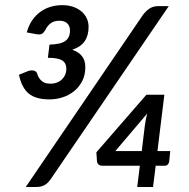

<svg xmlns="http://www.w3.org/2000/svg" viewBox="-20 -744 751 764"><path d="M182 -31.5Q169 -13 155.5 -6.5Q142 0 125 0H82.5L548 -683.5Q560.5 -700.5 575 -710Q589.5 -719.5 608.5 -719.5H651.5ZM86.5 -615Q94 -642.5 107.8 -662.8Q121.5 -683 140 -696.5Q158.5 -710 180.8 -716.8Q203 -723.5 228 -723.5Q252.5 -723.5 272 -716.5Q291.5 -709.5 305 -697.8Q318.5 -686 325.5 -670.2Q332.5 -654.5 332.5 -637Q332.5 -602.5 317 -580Q301.5 -557.5 267.5 -546Q293.5 -537 306.5 -520.2Q319.5 -503.5 319.5 -477Q319.5 -445 307 -421Q294.5 -397 274.2 -380.8Q254 -364.5 228.5 -356.5Q203 -348.5 177 -348.5Q122 -348.5 94 -372Q66 -395.5 55.5 -446.5L90 -460.5Q103 -465.5 113.8 -463.2Q124.5 -461 128 -451Q129.5 -445.5 132.8 -438.8Q136 -432 141.8 -425.8Q147.5 -419.5 156.8 -415.2Q166 -411 180.5 -411Q195.5 -411 207.2 -415.8Q219 -420.5 227.2 -428.8Q235.5 -437 239.8 -447.5Q244 -458 244 -470Q244 -493 227.5 -503.5Q211 -514 170.5 -514L177 -566.5Q221 -567.5 239.8 -580.8Q258.5 -594 258.5 -622.5Q258.5 -641 247.5 -651.2Q236.5 -661.5 216.5 -661.5Q195 -661.5 181.5 -651.2Q168 -641 160 -624Q153 -612.5 146 -609Q139 -605.5 124.5 -608ZM544 -143 556 -241.5Q557.5 -252.5 559.8 -265.5Q562 -278.5 566 -292.5L439 -143ZM657.5 -143 653 -99.5Q651.5 -93.5 647.2 -89Q643 -84.5 636 -84.5H599.5L589 0H526L536.5 -84.5H387.5Q377.5 -84.5 372.2 -89.2Q367 -94 366 -101L363.5 -138L562.5 -367H634L606.5 -143Z"/></svg>

Font: Lato SemiBold
Style: Italic
Weight: 600
Italic angle: -7°
Designer: Lukasz Dziedzic with Adam Twardoch and Botio Nikoltchev
Foundry: tyPoland Lukasz Dziedzic
Version: Version 2.015; 2015-08-06; http://www.latofonts.com/